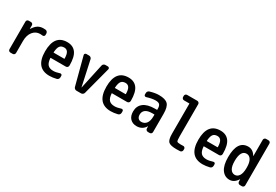

<svg xmlns="http://www.w3.org/2000/svg" viewBox="51 -1726 3899 2713"><g transform="rotate(30 2000.0 -370.0)"><path d="M132.8 0Q118.2 0 107.9 -9.8Q97.7 -19.5 97.7 -35.2V-485.4Q97.7 -500 107.9 -509.8Q118.2 -519.5 132.8 -519.5H168Q182.6 -519.5 192.9 -509.8Q203.1 -500 203.1 -485.4V-428.7Q203.1 -427.7 204.1 -427.7H206.1Q240.2 -482.4 277.8 -506.3Q315.4 -530.3 367.2 -530.3Q392.6 -530.3 403.3 -528.3Q418 -526.4 428.2 -513.7Q438.5 -501 438.5 -485.4V-462.9Q438.5 -450.2 427.7 -441.9Q417 -433.6 403.3 -435.5Q391.6 -437.5 367.2 -438.5Q295.9 -438.5 250.5 -381.8Q205.1 -325.2 205.1 -230.5V-35.2Q205.1 -20.5 194.8 -10.3Q184.6 0 169.9 0Z M757.8 -442.4Q710.9 -442.4 688 -413.6Q665 -384.8 660.2 -309.6Q660.2 -304.7 665 -304.7H835Q838.9 -304.7 838.9 -309.6Q837.9 -379.9 817.4 -411.1Q796.9 -442.4 757.8 -442.4ZM772.5 9.8Q548.8 9.8 548.3 -260.3Q547.9 -530.3 757.8 -530.3Q851.6 -530.3 899.9 -465.8Q948.2 -401.4 948.2 -261.7Q948.2 -260.7 947.8 -258.3Q947.3 -255.9 947.3 -254.9Q947.3 -240.2 936 -230Q924.8 -219.7 910.2 -219.7H665Q660.2 -219.7 660.2 -214.8Q666 -139.6 695.8 -108.9Q725.6 -78.1 785.2 -78.1Q829.1 -78.1 887.7 -97.7Q899.4 -101.6 909.7 -94.7Q919.9 -87.9 919.9 -75.2V-49.8Q919.9 -34.2 910.6 -21.5Q901.4 -8.8 884.8 -4.9Q824.2 9.8 772.5 9.8Z M1166 -34.2 1046.9 -486.3Q1043 -499 1051.3 -509.3Q1059.6 -519.5 1073.2 -519.5H1117.2Q1132.8 -519.5 1145 -509.8Q1157.2 -500 1160.2 -485.4L1249 -76.2Q1249 -75.2 1250 -75.2Q1251 -75.2 1251 -76.2L1339.8 -485.4Q1342.8 -500 1355 -509.8Q1367.2 -519.5 1382.8 -519.5H1422.9Q1436.5 -519.5 1444.8 -509.3Q1453.1 -499 1449.2 -486.3L1330.1 -34.2Q1326.2 -19.5 1313.5 -9.8Q1300.8 0 1285.2 0H1210.9Q1195.3 0 1182.6 -9.8Q1169.9 -19.5 1166 -34.2Z M1757.8 -442.4Q1710.9 -442.4 1688 -413.6Q1665 -384.8 1660.2 -309.6Q1660.2 -304.7 1665 -304.7H1835Q1838.9 -304.7 1838.9 -309.6Q1837.9 -379.9 1817.4 -411.1Q1796.9 -442.4 1757.8 -442.4ZM1772.5 9.8Q1548.8 9.8 1548.3 -260.3Q1547.9 -530.3 1757.8 -530.3Q1851.6 -530.3 1899.9 -465.8Q1948.2 -401.4 1948.2 -261.7Q1948.2 -260.7 1947.8 -258.3Q1947.3 -255.9 1947.3 -254.9Q1947.3 -240.2 1936 -230Q1924.8 -219.7 1910.2 -219.7H1665Q1660.2 -219.7 1660.2 -214.8Q1666 -139.6 1695.8 -108.9Q1725.6 -78.1 1785.2 -78.1Q1829.1 -78.1 1887.7 -97.7Q1899.4 -101.6 1909.7 -94.7Q1919.9 -87.9 1919.9 -75.2V-49.8Q1919.9 -34.2 1910.6 -21.5Q1901.4 -8.8 1884.8 -4.9Q1824.2 9.8 1772.5 9.8Z M2297.9 -259.8Q2224.6 -259.8 2188.5 -232.4Q2152.3 -205.1 2152.3 -155.3Q2152.3 -117.2 2171.4 -96.7Q2190.4 -76.2 2221.7 -76.2Q2273.4 -76.2 2303.7 -115.2Q2334 -154.3 2334 -232.4V-254.9Q2334 -259.8 2329.1 -259.8ZM2195.3 9.8Q2128.9 9.8 2089.4 -31.2Q2049.8 -72.3 2049.8 -147.5Q2049.8 -236.3 2112.8 -285.6Q2175.8 -335 2297.9 -335H2329.1Q2334 -335 2334 -339.8V-351.6Q2334 -400.4 2315.4 -420.4Q2296.9 -440.4 2250 -440.4Q2192.4 -440.4 2109.4 -414.1Q2097.7 -410.2 2086.4 -417Q2075.2 -423.8 2075.2 -436.5V-460Q2075.2 -475.6 2084.5 -488.8Q2093.8 -502 2109.4 -505.9Q2191.4 -530.3 2252 -530.3Q2358.4 -530.3 2399.4 -487.8Q2440.4 -445.3 2440.4 -332V-35.2Q2440.4 -20.5 2430.2 -10.3Q2419.9 0 2405.3 0H2376Q2361.3 0 2350.6 -9.8Q2339.8 -19.5 2338.9 -35.2V-69.3Q2338.9 -70.3 2337.9 -70.3Q2335.9 -70.3 2335.9 -69.3Q2288.1 9.8 2195.3 9.8Z M2594.7 -641.6Q2580.1 -641.6 2569.8 -652.3Q2559.6 -663.1 2559.6 -677.7V-695.3Q2559.6 -710 2569.8 -720.2Q2580.1 -730.5 2594.7 -730.5H2759.8Q2774.4 -730.5 2785.2 -720.2Q2795.9 -710 2795.9 -695.3V-169.9Q2795.9 -102.5 2805.7 -90.3Q2815.4 -78.1 2865.2 -78.1Q2891.6 -78.1 2905.3 -79.1Q2918.9 -81.1 2929.7 -71.3Q2940.4 -61.5 2940.4 -47.9V-30.3Q2940.4 -15.6 2930.7 -4.4Q2920.9 6.8 2906.2 7.8Q2868.2 9.8 2847.7 9.8Q2747.1 9.8 2715.3 -20.5Q2683.6 -50.8 2683.6 -150.4V-637.7Q2683.6 -641.6 2679.7 -641.6Z M3257.8 -442.4Q3210.9 -442.4 3188 -413.6Q3165 -384.8 3160.2 -309.6Q3160.2 -304.7 3165 -304.7H3335Q3338.9 -304.7 3338.9 -309.6Q3337.9 -379.9 3317.4 -411.1Q3296.9 -442.4 3257.8 -442.4ZM3272.5 9.8Q3048.8 9.8 3048.3 -260.3Q3047.9 -530.3 3257.8 -530.3Q3351.6 -530.3 3399.9 -465.8Q3448.2 -401.4 3448.2 -261.7Q3448.2 -260.7 3447.8 -258.3Q3447.3 -255.9 3447.3 -254.9Q3447.3 -240.2 3436 -230Q3424.8 -219.7 3410.2 -219.7H3165Q3160.2 -219.7 3160.2 -214.8Q3166 -139.6 3195.8 -108.9Q3225.6 -78.1 3285.2 -78.1Q3329.1 -78.1 3387.7 -97.7Q3399.4 -101.6 3409.7 -94.7Q3419.9 -87.9 3419.9 -75.2V-49.8Q3419.9 -34.2 3410.6 -21.5Q3401.4 -8.8 3384.8 -4.9Q3324.2 9.8 3272.5 9.8Z M3740.2 -431.6Q3643.6 -431.6 3642.6 -259.8Q3642.6 -171.9 3669.4 -129.9Q3696.3 -87.9 3740.2 -87.9Q3784.2 -87.9 3811 -129.9Q3837.9 -171.9 3837.9 -254.9V-264.6Q3837.9 -346.7 3811 -389.2Q3784.2 -431.6 3740.2 -431.6ZM3710 9.8Q3630.9 9.8 3583 -58.1Q3535.2 -126 3535.2 -259.8Q3535.2 -529.3 3710 -530.3Q3788.1 -530.3 3834 -451.2Q3834 -450.2 3835.9 -450.2Q3836.9 -450.2 3836.9 -451.2V-714.8Q3836.9 -729.5 3847.2 -739.7Q3857.4 -750 3872.1 -750H3910.2Q3924.8 -750 3935.1 -740.2Q3945.3 -730.5 3945.3 -714.8V-35.2Q3945.3 -20.5 3935.1 -10.3Q3924.8 0 3910.2 0H3877Q3862.3 0 3852.1 -9.8Q3841.8 -19.5 3840.8 -35.2L3839.8 -71.3Q3839.8 -72.3 3838.9 -72.3Q3836.9 -72.3 3836.9 -71.3Q3785.2 9.8 3710 9.8Z"/></g></svg>

Font: Rounded-L Mgen+ 1m medium
Style: Regular
Weight: 500
Designer: [Source Han Sans]
Ryoko NISHIZUKA  (kana & ideographs); Paul D. Hunt (Latin, Greek & Cyrillic); Wenlong ZHANG  (bopomofo
Version: Version 1.059.20150602